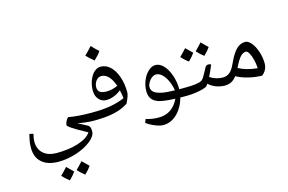

<svg xmlns="http://www.w3.org/2000/svg" viewBox="-151 -1146 3114 2076"><g transform="rotate(-15 1406.5 -107.5)"><path d="M814.9 9.8Q776.4 9.8 722.4 3.9Q668.5 -2 632.8 -11.2L738.8 45.9Q756.3 56.6 761.2 74.5Q766.1 92.3 766.1 115.2Q766.1 167.5 699.7 220.7Q633.3 273.9 531.7 306.9Q430.2 339.8 333 339.8Q211.9 339.8 146 282Q80.1 224.1 80.1 119.1Q80.1 82.5 84.2 54.9Q88.4 27.3 103 -33.2L146 -22.9Q132.8 27.3 132.8 61Q132.8 146 186.5 194.6Q240.2 243.2 335.9 243.2Q474.1 243.2 579.6 209.2Q685.1 175.3 724.1 116.2L700.7 103Q515.1 2.9 515.1 -20Q515.1 -34.2 522.7 -52.5Q530.3 -70.8 541 -85Q551.8 -99.1 555.2 -99.1H557.1Q661.1 -80.1 814.9 -80.1Q828.1 -80.1 828.1 -66.9V-2Q828.1 9.8 814.9 9.8ZM465.8 485.4Q439 524.9 396 565.4Q347.7 528.3 317.9 493.7Q340.8 472.7 394 414.6Q404.3 425.8 465.8 485.4ZM643.1 468.8Q616.7 507.3 572.8 548.8Q526.9 513.7 495.1 476.6Q515.6 458 570.8 397.5Q581.5 409.2 643.1 468.8Z M1186 -143.1Q1179.7 -194.8 1169.9 -234.9Q1087.4 -170.9 1002.9 -170.9Q951.7 -170.9 918.9 -209.2Q886.2 -247.6 886.2 -308.1Q886.2 -366.2 906.2 -419.7Q926.3 -473.1 960 -504.6Q993.7 -536.1 1032.2 -536.1Q1092.3 -536.1 1139.4 -492.7Q1186.5 -449.2 1214.4 -369.6Q1242.2 -290 1242.2 -194.8Q1242.2 -157.2 1201.2 -75.2Q1129.9 -30.8 1041 -10.5Q952.1 9.8 809.1 9.8Q798.3 9.8 798.3 -1V-68.8Q798.3 -80.1 809.1 -80.1Q939.5 -80.1 1026.9 -95.7Q1114.3 -111.3 1186 -143.1ZM1031.2 -259.8Q1089.4 -259.8 1155.3 -289.1Q1104 -436 1014.2 -436Q979 -436 955.1 -403.8Q931.2 -371.6 931.2 -331.1Q931.2 -294.4 955.1 -277.1Q979 -259.8 1031.2 -259.8ZM1066.4 -703.1Q1041.5 -665.5 990.2 -617.2Q938 -657.7 906.2 -693.8Q956.1 -742.7 988.3 -779.8Q1026.9 -737.8 1066.4 -703.1Z M1529.3 250Q1490.2 250 1433.1 226.3Q1376 202.6 1342.3 174.8L1359.4 136.2Q1423.8 158.2 1502.4 158.2Q1654.3 158.2 1726.1 7.8Q1600.1 2.4 1546.9 -13.7Q1493.7 -29.8 1468.5 -64Q1443.4 -98.1 1443.4 -151.9Q1443.4 -211.9 1467 -269.8Q1490.7 -327.6 1530 -363.8Q1569.3 -399.9 1609.4 -399.9Q1657.2 -399.9 1699 -357.4Q1740.7 -314.9 1767.1 -238.8Q1793.5 -162.6 1793.5 -85V-80.1H1863.3Q1873 -80.1 1873 -69.8V0Q1873 9.8 1863.3 9.8H1823.2L1781.2 8.8Q1763.2 78.1 1725.3 133.8Q1687.5 189.5 1636.7 219.7Q1585.9 250 1529.3 250ZM1745.1 -81.1Q1735.4 -141.1 1711.4 -192.1Q1687.5 -243.2 1655.8 -271.5Q1624 -299.8 1591.3 -299.8Q1567.4 -299.8 1543.5 -282Q1519.5 -264.2 1503.9 -236.3Q1488.3 -208.5 1488.3 -185.1Q1488.3 -147.9 1517.1 -125.5Q1545.9 -103 1616.2 -89.8Q1647.9 -83.5 1745.1 -81.1Z M2167 -257.8Q2184.1 -257.8 2195.8 -249Q2161.6 -166 2139.2 -124Q2208.5 -80.1 2287.1 -80.1Q2296.9 -80.1 2296.9 -69.8V0Q2296.9 9.8 2287.1 9.8Q2177.7 9.8 2101.1 -59.1L2091.8 -45.4L2082 -33.2Q2074.7 -25.4 2037.6 -14.9Q2000.5 -4.4 1951.9 2.7Q1903.3 9.8 1853 9.8Q1843.3 9.8 1843.3 0V-69.8Q1843.3 -80.1 1853 -80.1Q2009.3 -80.1 2047.9 -106.9Q2060.5 -115.2 2075.4 -138.4Q2090.3 -161.6 2110.4 -200.7L2130.9 -238.8Q2141.6 -257.8 2167 -257.8ZM2041.5 -421.9Q2014.6 -382.3 1971.7 -341.8Q1923.3 -378.9 1893.6 -413.6Q1916.5 -434.6 1969.7 -492.7Q1980 -481.4 2041.5 -421.9ZM2218.8 -438.5Q2192.4 -399.9 2148.4 -358.4Q2102.5 -393.6 2070.8 -430.7Q2091.3 -449.2 2146.5 -509.8Q2157.2 -498 2218.8 -438.5Z M2697.8 9.8Q2628.4 9.8 2548.1 -9.5Q2467.8 -28.8 2414.1 -60.1Q2385.3 -21.5 2352.5 -5.9Q2319.8 9.8 2276.9 9.8Q2267.1 9.8 2267.1 0V-69.8Q2267.1 -80.1 2276.9 -80.1Q2321.3 -80.1 2351.3 -100.8Q2381.3 -121.6 2405.8 -167L2428.7 -213.9Q2472.2 -307.6 2515.4 -348.9Q2558.6 -390.1 2612.8 -390.1Q2646 -390.1 2679.7 -350.6Q2713.4 -311 2735.6 -244.9Q2757.8 -178.7 2757.8 -112.8Q2757.8 -38.1 2697.8 9.8ZM2594.7 -286.1Q2561.5 -286.1 2532.2 -255.6Q2502.9 -225.1 2460.9 -139.2Q2545.4 -92.3 2671.9 -80.1Q2669.9 -127 2658.2 -174.6Q2646.5 -222.2 2628.7 -254.2Q2610.8 -286.1 2594.7 -286.1Z"/></g></svg>

Font: Sahl Naskh
Style: Regular
Weight: 400
Designer: Pascal Zoghbi
Version: Version 1.001